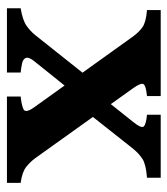

<svg xmlns="http://www.w3.org/2000/svg" viewBox="16 -510 494 567"><g transform="rotate(90 263.5 -227.0)"><path d="M505.4 -413.6Q465.8 -410.6 449.7 -400.1Q433.6 -389.6 419.4 -372.1L289.6 -208L239.3 -245.6L340.8 -373Q359.4 -396 354.5 -403.3Q349.6 -410.6 319.3 -413.6V-454.1H505.4ZM265.6 0V-40.5Q290 -43 303 -48.8Q315.9 -54.7 296.9 -81.1L88.4 -372.1Q75.7 -389.6 61 -400.1Q46.4 -410.6 10.3 -413.6V-454.1H264.2V-413.6Q234.4 -410.6 229.2 -403.6Q224.1 -396.5 240.7 -373L447.3 -84Q458 -69.3 473.1 -57.1Q488.3 -44.9 520.5 -40.5V0ZM161.6 -81.1Q148.4 -64.5 151.4 -56.2Q154.3 -47.9 167 -44.9Q179.7 -42 194.8 -40.5V0H4.9V-40.5Q40.5 -46.4 56.6 -57.9Q72.8 -69.3 84.5 -84L219.2 -253.4L268.6 -214.4Z"/></g></svg>

Font: Gentium Book Plus
Style: Bold
Weight: 700
Designer: Victor Gaultney, Annie Olsen, Iska Routamaa, Becca Hirsbrunner
Foundry: SIL International
Version: Version 6.101